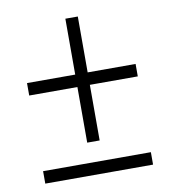

<svg xmlns="http://www.w3.org/2000/svg" viewBox="-71 -653 634 714"><g transform="rotate(-10 246.5 -296.5)"><path d="M451 -381V-334H270V-124H223V-334H41V-381H223V-592H270V-381ZM43 -48H450V-1H43Z"/></g></svg>

Font: Noto Sans UI NarrowLight
Style: Regular
Weight: 300
Width: 4
Designer: Monotype Design Team
Foundry: Monotype Imaging Inc.
Version: Version 1.001